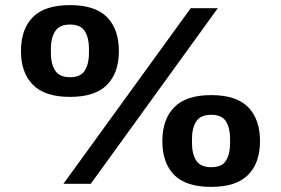

<svg xmlns="http://www.w3.org/2000/svg" viewBox="-20 -719 1098 751"><path d="M254 -340Q155 -340 108.5 -387.5Q62 -435 62 -519Q62 -605 108.5 -652Q155 -699 254 -699Q352 -699 398.5 -652Q445 -605 445 -519Q445 -434 398.5 -387Q352 -340 254 -340ZM228 0 726 -687H832L335 0ZM254 -417Q296 -417 312 -443.5Q328 -470 328 -510V-530Q328 -570 312 -596.5Q296 -623 254 -623Q212 -623 195.5 -596.5Q179 -570 179 -530V-510Q179 -470 195.5 -443.5Q212 -417 254 -417ZM806 12Q707 12 661 -35Q615 -82 615 -167Q615 -252 661.5 -299.5Q708 -347 806 -347Q905 -347 951 -299.5Q997 -252 997 -167Q997 -82 950.5 -35Q904 12 806 12ZM806 -65Q848 -65 864 -91Q880 -117 880 -158V-177Q880 -218 864 -244Q848 -270 806 -270Q764 -270 747.5 -244Q731 -218 731 -177V-158Q731 -117 747.5 -91Q764 -65 806 -65Z"/></svg>

Font: Archivo SemiExpanded ExtraBold
Style: Regular
Weight: 800
Width: 6
Designer: Hector Gatti
Foundry: Omnibus-Type
Version: Version 2.001; ttfautohint (v1.8.3)